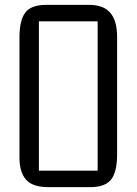

<svg xmlns="http://www.w3.org/2000/svg" viewBox="-20 -770 562 790"><path d="M60.1 -121.1V-617.2Q60.1 -685.1 83.5 -717.5Q106.9 -750 170.9 -750H346.2Q406.2 -750 434.1 -717Q461.9 -684.1 461.9 -617.2V-136.2Q461.9 -63 437.3 -31.5Q412.6 0 351.1 0H179.2Q113.8 0 86.9 -31Q60.1 -62 60.1 -121.1ZM140.1 -67.9H381.8V-682.1H140.1Z"/></svg>

Font: Kelly Slab
Style: Regular
Weight: 400
Designer: Denis Masharov
Foundry: Denis Masharov
Version: Version 1.001